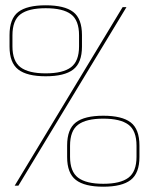

<svg xmlns="http://www.w3.org/2000/svg" viewBox="-20 -701 546 725"><path d="M35.5 0H49.5L457.5 -674H443ZM152.5 -413Q223.5 -413 256.5 -438.5Q289.5 -464 289.5 -525V-568.5Q289.5 -630.5 256.5 -655.8Q223.5 -681 152.5 -681Q82 -681 49 -655.8Q16 -630.5 16 -568.5V-525Q16 -464 49 -438.5Q82 -413 152.5 -413ZM152.5 -424Q88 -424 57.5 -447Q27 -470 27 -526V-567.5Q27 -624.5 57.5 -647.2Q88 -670 152.5 -670Q217.5 -670 248 -647.2Q278.5 -624.5 278.5 -567.5V-526Q278.5 -470 248 -447Q217.5 -424 152.5 -424ZM370 4Q440.5 4 473.5 -21.5Q506.5 -47 506.5 -108V-151.5Q506.5 -213.5 473.5 -238.8Q440.5 -264 370 -264Q299.5 -264 266.5 -238.8Q233.5 -213.5 233.5 -151.5V-108Q233.5 -47 266.5 -21.5Q299.5 4 370 4ZM370 -7Q305.5 -7 275 -30Q244.5 -53 244.5 -109V-150.5Q244.5 -207.5 275 -230.2Q305.5 -253 370 -253Q434.5 -253 465 -230.2Q495.5 -207.5 495.5 -150.5V-109Q495.5 -53 465 -30Q434.5 -7 370 -7Z"/></svg>

Font: Anybody Thin
Style: Regular
Weight: 100
Designer: Tyler Finck
Foundry: Etcetera Type Company
Version: Version 1.114;gftools[0.9.25]